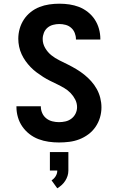

<svg xmlns="http://www.w3.org/2000/svg" viewBox="-20 -763 640 1039"><path d="M299 8Q271 8 243 4Q215 0 188.5 -10Q162 -20 139.5 -37.5Q117 -55 101 -78Q85 -101 77 -128.5Q69 -156 69 -184Q69 -185 69 -186Q69 -187 69 -188H201Q201 -188 201 -187.5Q201 -187 201 -186Q201 -168 208.5 -151Q216 -134 230.5 -122.5Q245 -111 263 -106.5Q281 -102 299 -102Q317 -102 334.5 -106Q352 -110 366.5 -121Q381 -132 389 -148.5Q397 -165 397 -183Q397 -205 387 -224.5Q377 -244 362 -259.5Q347 -275 328.5 -286Q310 -297 290.5 -306.5Q271 -316 251.5 -325.5Q232 -335 214 -346.5Q196 -358 178.5 -371Q161 -384 146 -399.5Q131 -415 118.5 -432.5Q106 -450 97 -469.5Q88 -489 83.5 -510.5Q79 -532 79 -553Q79 -581 86.5 -607.5Q94 -634 109 -657Q124 -680 146 -697.5Q168 -715 193.5 -725Q219 -735 246.5 -739Q274 -743 301 -743Q329 -743 356 -739Q383 -735 408.5 -725Q434 -715 456 -697.5Q478 -680 493 -657Q508 -634 515.5 -607Q523 -580 523 -553Q523 -552 523 -551Q523 -550 523 -549H391Q391 -549 391 -549.5Q391 -550 391 -551Q391 -568 384.5 -584.5Q378 -601 365 -612.5Q352 -624 335 -628.5Q318 -633 301 -633Q284 -633 267 -628.5Q250 -624 237 -613Q224 -602 217.5 -585.5Q211 -569 211 -552Q211 -526 224.5 -503Q238 -480 258 -464Q278 -448 301.5 -436.5Q325 -425 348 -413.5Q371 -402 393.5 -388.5Q416 -375 436 -359Q456 -343 473.5 -323.5Q491 -304 503.5 -281.5Q516 -259 522.5 -233.5Q529 -208 529 -182Q529 -154 521 -127Q513 -100 497 -76.5Q481 -53 458 -36Q435 -19 409 -9Q383 1 355 4.5Q327 8 299 8ZM290 256 259 213Q273 204 281.5 190Q290 176 290 160H250V60H350V160Q350 175 345.5 189Q341 203 333 215.5Q325 228 314 238Q303 248 290 256Z"/></svg>

Font: Iosevka SS04 XBd Ex
Style: Regular
Weight: 800
Width: 7
Monospace: yes
Designer: Belleve Invis
Foundry: Belleve Invis
Version: Version 19.0.0; ttfautohint (v1.8.4)